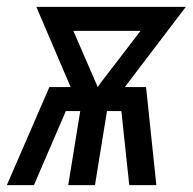

<svg xmlns="http://www.w3.org/2000/svg" viewBox="-44 -540 564 560"><path d="M-24 0 100 -286H162L62 -520H498L320 -286H382L412 0H333L310 -216H268L233 0H155L190 -216H148L55 0ZM241 -286 250 -299 366 -450H170Z"/></svg>

Font: Iosevka Custom
Style: Italic
Weight: 400
Italic angle: -9°
Monospace: yes
Designer: Belleve Invis
Foundry: Belleve Invis
Version: Version 30.3.3; ttfautohint (v1.8.3)